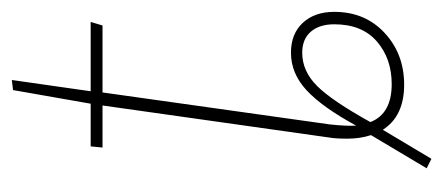

<svg xmlns="http://www.w3.org/2000/svg" viewBox="-232 -460 748 324"><g transform="rotate(-90 142.0 -298.0)"><path d="M284 -108Q284 -56 248.5 -23Q213 10 161 10Q108 10 85 -26L36 56L20 48L76 -46Q70 -64 70 -86Q70 -106 72 -117L126 -499H55L57 -519H129L152 -650L169 -652L150 -519H267L261 -499H148L94 -115Q91 -87 92 -71Q123 -128 151.5 -154.5Q180 -181 215 -181Q247 -181 265.5 -161Q284 -141 284 -108ZM263 -108Q263 -133 250.5 -147.5Q238 -162 215 -162Q184 -162 159 -137Q134 -112 98 -47Q112 -11 162 -11Q205 -11 234 -36Q263 -61 263 -108Z"/></g></svg>

Font: Fira Sans Extra Condensed Thin
Style: Italic
Weight: 250
Width: 3
Italic angle: -8°
Designer: Carrois Corporate & Edenspiekermann AG
Foundry: Carrois Corporate GbR & Edenspiekermann AG
Version: Version 4.203